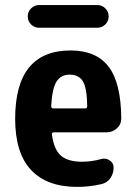

<svg xmlns="http://www.w3.org/2000/svg" viewBox="-20 -730 540 760"><path d="M365.2 -710Q383.8 -710 397 -696.8Q410.2 -683.6 410.2 -665Q410.2 -646.5 397 -633.3Q383.8 -620.1 365.2 -620.1H134.8Q116.2 -620.1 103 -633.3Q89.8 -646.5 89.8 -665Q89.8 -683.6 103 -696.8Q116.2 -710 134.8 -710ZM316.4 -300.8Q325.2 -300.8 325.2 -309.6Q324.2 -381.8 308.1 -408.2Q292 -434.6 254.9 -434.6Q221.7 -434.6 204.1 -407.7Q186.5 -380.9 182.6 -309.6Q182.6 -300.8 191.4 -300.8ZM259.8 -530.3Q360.4 -530.3 409.7 -466.3Q459 -402.3 460 -261.7Q460 -237.3 442.4 -221.7Q424.8 -206.1 401.4 -206.1H193.4Q184.6 -206.1 185.5 -198.2Q193.4 -137.7 221.2 -113.8Q249 -89.8 304.7 -89.8Q342.8 -89.8 380.9 -100.6Q398.4 -105.5 414.1 -95.2Q429.7 -85 429.7 -66.4Q429.7 -43 416.5 -24.4Q403.3 -5.9 380.9 -1Q334 9.8 285.2 9.8Q166 9.8 103 -57.1Q40 -124 40 -259.8Q40 -530.3 259.8 -530.3Z"/></svg>

Font: Rounded Mgen+ 1mn bold
Style: Bold
Weight: 700
Designer: [Source Han Sans]
Ryoko NISHIZUKA  (kana & ideographs); Paul D. Hunt (Latin, Greek & Cyrillic); Wenlong ZHANG  (bopomofo
Version: Version 1.059.20150602